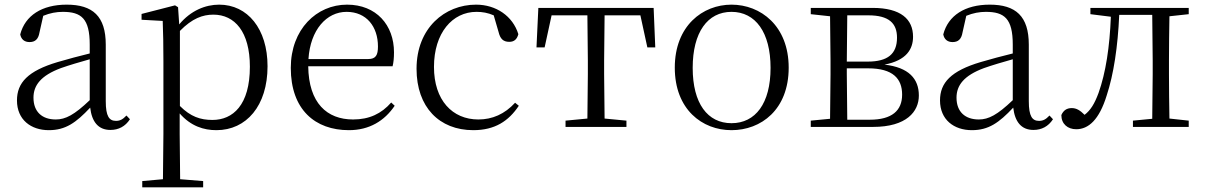

<svg xmlns="http://www.w3.org/2000/svg" viewBox="-20 -546 5182 826"><path d="M455 13C490 13 519 -2 539 -33L524 -49C508 -32 496 -26 479 -26C450 -26 435 -45 435 -111V-354C435 -476 379 -526 267 -526C160 -526 88 -479 67 -398C71 -377 85 -365 107 -365C130 -365 145 -376 150 -407L166 -478C195 -490 223 -495 250 -495C330 -495 366 -466 366 -354V-316C321 -305 272 -292 228 -279C100 -241 53 -190 53 -114C53 -31 113 14 190 14C262 14 307 -18 368 -83C375 -23 402 13 455 13ZM366 -115C300 -52 262 -32 220 -32C162 -32 124 -64 124 -126C124 -179 156 -221 242 -253C279 -266 323 -279 366 -291Z M911 14C1040 14 1131 -91 1131 -261C1131 -422 1045 -526 923 -526C864 -526 801 -501 751 -441L746 -515L733 -523L589 -486V-461L680 -456C682 -406 683 -351 683 -282V30L681 225L592 233V260H854V233L755 225L753 30V-58C801 -3 857 14 911 14ZM754 -413C807 -467 852 -483 898 -483C990 -483 1055 -409 1055 -259C1055 -94 982 -30 894 -30C842 -30 800 -44 754 -90Z M1481 14C1569 14 1634 -26 1678 -91L1663 -105C1621 -57 1569 -32 1499 -32C1387 -32 1308 -102 1306 -261H1669C1673 -277 1675 -297 1675 -321C1675 -438 1599 -526 1473 -526C1342 -526 1231 -420 1231 -254C1231 -74 1336 14 1481 14ZM1307 -292C1315 -418 1385 -495 1471 -495C1557 -495 1606 -431 1606 -346C1606 -309 1597 -292 1564 -292Z M2016 14C2109 14 2168 -25 2212 -91L2196 -104C2151 -55 2098 -32 2038 -32C1926 -32 1847 -115 1847 -258C1847 -404 1926 -495 2030 -495C2055 -495 2079 -491 2104 -480L2125 -408C2132 -379 2145 -366 2171 -366C2191 -366 2204 -376 2210 -399C2186 -477 2114 -526 2028 -526C1894 -526 1772 -426 1772 -250C1772 -85 1870 14 2016 14Z M2506 0H2675V-27L2581 -36L2579 -227V-285L2581 -480H2735L2765 -342H2799L2792 -512H2296L2288 -342H2323L2353 -480H2507L2509 -285V-227L2507 -36L2413 -27V0Z M3127 14C3254 14 3373 -74 3373 -255C3373 -435 3252 -526 3127 -526C3003 -526 2883 -435 2883 -255C2883 -75 3001 14 3127 14ZM3127 -16C3024 -16 2960 -101 2960 -254C2960 -407 3024 -495 3127 -495C3230 -495 3295 -407 3295 -254C3295 -101 3230 -16 3127 -16Z M3550 0H3736C3880 0 3933 -66 3933 -135C3933 -207 3890 -256 3785 -268C3880 -286 3908 -335 3908 -388C3908 -463 3856 -512 3734 -512H3468V-485L3551 -476L3553 -285V-227L3551 -35L3468 -27V0ZM3625 -480H3716C3804 -480 3839 -446 3839 -384C3839 -314 3799 -281 3713 -281H3623ZM3623 -252H3715C3822 -252 3861 -207 3861 -139C3861 -70 3817 -31 3722 -31H3625L3623 -227Z M4426 13C4461 13 4490 -2 4510 -33L4495 -49C4479 -32 4467 -26 4450 -26C4421 -26 4406 -45 4406 -111V-354C4406 -476 4350 -526 4238 -526C4131 -526 4059 -479 4038 -398C4042 -377 4056 -365 4078 -365C4101 -365 4116 -376 4121 -407L4137 -478C4166 -490 4194 -495 4221 -495C4301 -495 4337 -466 4337 -354V-316C4292 -305 4243 -292 4199 -279C4071 -241 4024 -190 4024 -114C4024 -31 4084 14 4161 14C4233 14 4278 -18 4339 -83C4346 -23 4373 13 4426 13ZM4337 -115C4271 -52 4233 -32 4191 -32C4133 -32 4095 -64 4095 -126C4095 -179 4127 -221 4213 -253C4250 -266 4294 -279 4337 -291Z M4936 0H5094V-27L5011 -36C5010 -91 5009 -173 5009 -227V-285C5009 -338 5010 -420 5011 -476L5094 -485V-512H4671V-485L4759 -474C4754 -344 4737 -233 4706 -146C4689 -100 4672 -72 4646 -52C4627 -71 4611 -81 4591 -81C4569 -81 4555 -71 4546 -51C4546 -13 4573 10 4610 10C4663 10 4709 -31 4741 -135C4771 -226 4789 -345 4795 -482H4937L4939 -285V-227L4937 -35L4854 -27V0Z"/></svg>

Font: Noto Serif CJK TC Light
Style: Regular
Weight: 300
Designer: Ryoko NISHIZUKA 西塚涼子 (kana & ideographs); Frank Grießhammer (Latin, Greek & Cyrillic); Wenlong ZHANG 张文龙 (bopomofo); San
Foundry: Adobe
Version: Version 2.001;hotconv 1.1.0;makeotfexe 2.6.0